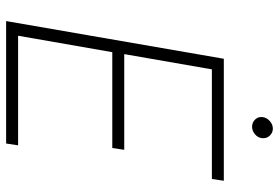

<svg xmlns="http://www.w3.org/2000/svg" viewBox="-162 -749 911 627"><g transform="rotate(90 293.5 -435.5)"><path d="M463.4 -346.7 469.2 -385.7H156.7L206.5 -671.9H564.5L570.3 -710.9H171.9L48.8 0H448.7L454.6 -39.1H96.7L150.4 -346.7ZM362.3 -836.9Q360.8 -822.8 370.4 -813Q379.9 -803.2 394 -803.2Q407.7 -803.2 418.9 -813Q430.2 -822.8 431.2 -836.4Q432.6 -850.6 423.1 -860.8Q413.6 -871.1 399.4 -871.1Q385.7 -870.6 374.8 -860.6Q363.8 -850.6 362.3 -836.9Z"/></g></svg>

Font: Roboto Mono ExtraLight
Style: Italic
Weight: 250
Italic angle: -10°
Monospace: yes
Designer: Google
Version: Version 3.000